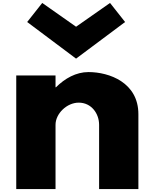

<svg xmlns="http://www.w3.org/2000/svg" viewBox="-20 -1281 1032 1300"><path d="M266 -1261 164 -1132 495 -884 827 -1132 725 -1261 495 -1100ZM356 -1H90V-770H356V-690H359C419 -750 495 -793 579 -793C720 -793 917 -722 917 -508V-1H651V-436C651 -512 599 -586 513 -586C433 -586 356 -512 356 -436Z"/></svg>

Font: Poland Can Into
Style: BigWritings
Weight: 700
Foundry: Cannot Into Space Fonts
Version: Version 0.92